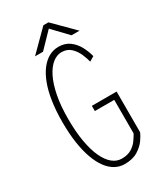

<svg xmlns="http://www.w3.org/2000/svg" viewBox="-211 -927 872 1021"><g transform="rotate(-30 225.0 -417.0)"><path d="M396 -345V-95Q390 -79.5 372.5 -54.2Q355 -29 323 -9Q291 11 242 11Q211 11 184 -3.8Q157 -18.5 135.2 -47.8Q113.5 -77 97.8 -120.2Q82 -163.5 73.5 -220.5Q65 -277.5 65 -348Q65 -418.5 73.8 -475.5Q82.5 -532.5 99 -575.5Q115.5 -618.5 138 -647.5Q160.5 -676.5 187.8 -691.2Q215 -706 246 -706Q286 -706 313.5 -685.8Q341 -665.5 358 -634.2Q375 -603 383 -570L354 -553Q349 -574.5 337 -602.8Q325 -631 303 -652Q281 -673 246 -673Q217.5 -673 191.2 -652.2Q165 -631.5 144.5 -590.5Q124 -549.5 112 -488.8Q100 -428 100 -348Q100 -268 110.8 -207.2Q121.5 -146.5 140.8 -105.2Q160 -64 185.8 -43Q211.5 -22 242 -22Q279.5 -22 303 -36.8Q326.5 -51.5 340.5 -71.5Q354.5 -91.5 363 -107V-313H244V-345ZM387 -724H338L251 -815L163 -724H114L235 -845H266Z"/></g></svg>

Font: League Mono Thin Condensed
Style: Regular
Weight: 100
Width: 1
Designer: Tyler Finck
Foundry: The League of Moveable Type / Tyler Finck
Version: Version 2.300;RELEASE